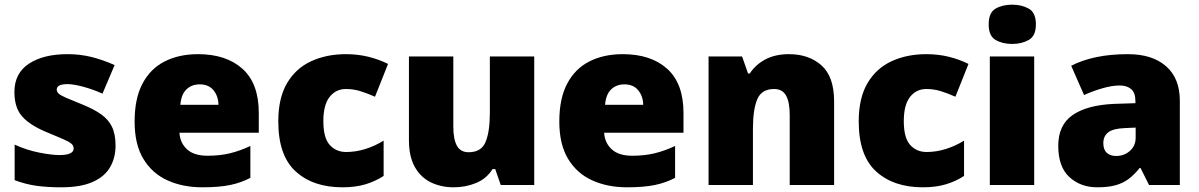

<svg xmlns="http://www.w3.org/2000/svg" viewBox="-20 -796 5160 826"><path d="M477.1 -169.9Q477.1 -117.2 453.6 -76.7Q430.2 -36.1 378.7 -13.2Q327.1 9.8 243.2 9.8Q184.1 9.8 137.5 3.4Q90.8 -2.9 43 -21V-173.8Q95.2 -149.9 149.4 -139.4Q203.6 -128.9 234.9 -128.9Q296.9 -128.9 296.9 -157.2Q296.9 -169.4 286.9 -178Q276.9 -186.5 251.2 -197.8Q225.6 -209 179.2 -228Q109.9 -256.8 75.9 -294.4Q42 -332 42 -399.9Q42 -481 104.5 -522Q167 -563 270 -563Q324.7 -563 373 -551Q421.4 -539.1 473.1 -516.1L420.9 -393.1Q379.9 -411.6 337.9 -422.9Q295.9 -434.1 271 -434.1Q224.1 -434.1 224.1 -411.1Q224.1 -400.9 232.7 -393.1Q241.2 -385.3 265.1 -375Q289.1 -364.7 335 -346.2Q383.3 -326.7 414.8 -304.4Q446.3 -282.2 461.7 -250.5Q477.1 -218.8 477.1 -169.9Z M832 -563Q953.1 -563 1023.2 -500Q1093.3 -437 1093.3 -310.1V-225.1H752Q754.4 -181.6 784.4 -153.8Q814.5 -126 873 -126Q924.8 -126 968 -136.2Q1011.2 -146.5 1057.1 -168V-30.8Q1017.1 -9.8 969.7 0Q922.4 9.8 850.1 9.8Q766.6 9.8 700.7 -20Q634.8 -49.8 596.9 -112.3Q559.1 -174.8 559.1 -272.9Q559.1 -372.6 593.3 -436.8Q627.4 -501 689 -532Q750.5 -563 832 -563ZM838.9 -433.1Q805.2 -433.1 782.5 -411.9Q759.8 -390.6 755.9 -345.2H919.9Q919.4 -381.8 898.7 -407.5Q877.9 -433.1 838.9 -433.1Z M1453.1 9.8Q1327.1 9.8 1252.2 -58.3Q1177.2 -126.5 1177.2 -273.9Q1177.2 -374.5 1215.1 -438.5Q1252.9 -502.4 1318.8 -532.7Q1384.8 -563 1468.3 -563Q1519 -563 1564.7 -551.8Q1610.4 -540.5 1649.4 -521L1593.3 -379.9Q1559.1 -395 1529.5 -404.1Q1500 -413.1 1468.3 -413.1Q1424.8 -413.1 1397.9 -378.9Q1371.1 -344.7 1371.1 -274.9Q1371.1 -203.1 1398.4 -172.6Q1425.8 -142.1 1469.2 -142.1Q1510.7 -142.1 1552 -155Q1593.3 -168 1630.4 -190.9V-39.1Q1596.2 -16.6 1553.2 -3.4Q1510.3 9.8 1453.1 9.8Z M2278.3 -553.2V0H2134.3L2110.4 -68.8H2099.1Q2073.2 -27.3 2028.3 -8.8Q1983.4 9.8 1932.1 9.8Q1877.9 9.8 1834.2 -11.2Q1790.5 -32.2 1764.9 -77.1Q1739.3 -122.1 1739.3 -192.9V-553.2H1930.2V-251Q1930.2 -197.3 1945.6 -169.2Q1960.9 -141.1 1996.1 -141.1Q2050.3 -141.1 2068.8 -184.8Q2087.4 -228.5 2087.4 -311V-553.2Z M2659.2 -563Q2780.3 -563 2850.3 -500Q2920.4 -437 2920.4 -310.1V-225.1H2579.1Q2581.5 -181.6 2611.6 -153.8Q2641.6 -126 2700.2 -126Q2752 -126 2795.2 -136.2Q2838.4 -146.5 2884.3 -168V-30.8Q2844.2 -9.8 2796.9 0Q2749.5 9.8 2677.2 9.8Q2593.8 9.8 2527.8 -20Q2461.9 -49.8 2424.1 -112.3Q2386.2 -174.8 2386.2 -272.9Q2386.2 -372.6 2420.4 -436.8Q2454.6 -501 2516.1 -532Q2577.6 -563 2659.2 -563ZM2666 -433.1Q2632.3 -433.1 2609.6 -411.9Q2586.9 -390.6 2583 -345.2H2747.1Q2746.6 -381.8 2725.8 -407.5Q2705.1 -433.1 2666 -433.1Z M3374.5 -563Q3460 -563 3514.2 -514.6Q3568.4 -466.3 3568.4 -359.9V0H3377.4V-301.8Q3377.4 -356.9 3361.6 -385Q3345.7 -413.1 3310.5 -413.1Q3256.3 -413.1 3237.8 -368.9Q3219.2 -324.7 3219.2 -242.2V0H3028.3V-553.2H3172.4L3198.2 -480H3205.6Q3231.4 -519 3273.7 -541Q3315.9 -563 3374.5 -563Z M3950.2 9.8Q3824.2 9.8 3749.3 -58.3Q3674.3 -126.5 3674.3 -273.9Q3674.3 -374.5 3712.2 -438.5Q3750 -502.4 3815.9 -532.7Q3881.8 -563 3965.3 -563Q4016.1 -563 4061.8 -551.8Q4107.4 -540.5 4146.5 -521L4090.3 -379.9Q4056.2 -395 4026.6 -404.1Q3997.1 -413.1 3965.3 -413.1Q3921.9 -413.1 3895 -378.9Q3868.2 -344.7 3868.2 -274.9Q3868.2 -203.1 3895.5 -172.6Q3922.9 -142.1 3966.3 -142.1Q4007.8 -142.1 4049.1 -155Q4090.3 -168 4127.4 -190.9V-39.1Q4093.3 -16.6 4050.3 -3.4Q4007.3 9.8 3950.2 9.8Z M4334.5 -775.9Q4375.5 -775.9 4406 -758.8Q4436.5 -741.7 4436.5 -690.9Q4436.5 -641.6 4406 -624.3Q4375.5 -606.9 4334.5 -606.9Q4292.5 -606.9 4262.9 -624.3Q4233.4 -641.6 4233.4 -690.9Q4233.4 -741.7 4262.9 -758.8Q4292.5 -775.9 4334.5 -775.9ZM4429.2 -553.2V0H4238.3V-553.2Z M4832.5 -563Q4937.5 -563 4996.6 -511Q5055.7 -459 5055.7 -362.8V0H4923.3L4886.7 -73.2H4882.8Q4859.4 -43.9 4834.7 -25.6Q4810.1 -7.3 4778.3 1.2Q4746.6 9.8 4700.7 9.8Q4628.4 9.8 4580.6 -34.2Q4532.7 -78.1 4532.7 -168.9Q4532.7 -257.8 4594.2 -300.8Q4655.8 -343.8 4772.5 -349.1L4864.7 -352.1V-359.9Q4864.7 -397 4846.4 -412.6Q4828.1 -428.2 4797.4 -428.2Q4764.6 -428.2 4724.4 -416.7Q4684.1 -405.3 4643.6 -387.2L4588.4 -513.2Q4636.2 -537.6 4696.8 -550.3Q4757.3 -563 4832.5 -563ZM4865.7 -247.1 4821.8 -245.1Q4769 -243.2 4747.8 -226.8Q4726.6 -210.4 4726.6 -180.2Q4726.6 -151.9 4741.7 -138.4Q4756.8 -125 4781.7 -125Q4816.4 -125 4841.1 -147Q4865.7 -168.9 4865.7 -204.1Z"/></svg>

Font: Open Sans ExtraBold
Style: Regular
Weight: 800
Designer: Monotype Design Team
Foundry: Monotype Imaging Inc.
Version: Version 3.003; ttfautohint (v1.8.4)